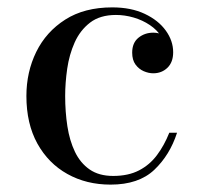

<svg xmlns="http://www.w3.org/2000/svg" viewBox="-20 -490 550 520"><path d="M279.5 10Q214 10 162.5 -18.8Q111 -47.5 81.2 -101.2Q51.5 -155 51.5 -230Q51.5 -295 78.2 -349.5Q105 -404 156.8 -437Q208.5 -470 284 -470Q335 -470 372 -452.5Q409 -435 429 -407.2Q449 -379.5 449 -348.5Q449 -321.5 433.5 -306.5Q418 -291.5 395 -291.5Q382.5 -291.5 369.2 -297.2Q356 -303 347 -315.2Q338 -327.5 338 -347.5Q338 -374 355 -387.8Q372 -401.5 395 -401.5Q416.5 -401.5 432.2 -388.2Q448 -375 448 -348.5H429Q429 -372 417.2 -390.5Q405.5 -409 385.8 -422.2Q366 -435.5 342 -442.5Q318 -449.5 294 -449.5Q251 -449.5 224 -428.8Q197 -408 182.2 -375Q167.5 -342 162 -303.8Q156.5 -265.5 156.5 -230Q156.5 -187 162.5 -148Q168.5 -109 183 -78.8Q197.5 -48.5 222.8 -31Q248 -13.5 286.5 -13.5Q327.5 -13.5 356.5 -28.5Q385.5 -43.5 405.2 -70Q425 -96.5 438.5 -130.5H459.5Q440 -70 397.8 -30Q355.5 10 279.5 10Z"/></svg>

Font: Bodoni Moda
Style: Regular
Weight: 400
Designer: Owen Earl
Foundry: indestructible type
Version: Version 2.005